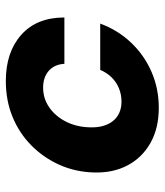

<svg xmlns="http://www.w3.org/2000/svg" viewBox="27 -580 565 659"><g transform="rotate(-90 309.5 -250.5)"><path d="M269 12Q199 12 148.5 -16.5Q98 -45 71.5 -95Q45 -145 47 -211Q49 -275 73.5 -329.5Q98 -384 140 -425.5Q182 -467 238 -490Q294 -513 361 -513Q460 -513 519.5 -460Q579 -407 579 -312H420Q418 -346 396 -365.5Q374 -385 338 -385Q301 -385 270.5 -364Q240 -343 221.5 -306.5Q203 -270 202 -225Q201 -200 206.5 -180Q212 -160 223.5 -145.5Q235 -131 252 -123.5Q269 -116 290 -116Q315 -116 336.5 -125Q358 -134 374 -150.5Q390 -167 399 -189H558Q536 -129 493 -83.5Q450 -38 392.5 -13Q335 12 269 12Z"/></g></svg>

Font: DM Sans 17pt Black
Style: Italic
Weight: 900
Italic angle: -10°
Version: Version 4.004;gftools[0.9.30]